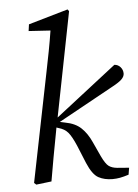

<svg xmlns="http://www.w3.org/2000/svg" viewBox="-54 -782 599 836"><g transform="rotate(-5 246.0 -363.5)"><path d="M62 0 158 -477Q167 -521 175.5 -565.5Q184 -610 191 -655L96 -661L100 -690L273 -740L279 -732L189 -275L455 -482Q471 -481 481.5 -469Q492 -457 492 -441Q492 -428 480 -416Q468 -404 440 -389L197 -255L220 -250Q264 -242 289.5 -217.5Q315 -193 332 -155L361 -92Q378 -56 392 -46Q406 -36 429 -34L480 -30L475 0Q453 7 437 10Q421 13 404 13Q369 13 343 -1Q317 -15 295 -67L263 -145Q245 -187 230 -204.5Q215 -222 189 -229L180 -232L176 -210Q166 -158 156.5 -105.5Q147 -53 138 0L71 8Z"/></g></svg>

Font: Source Serif Pro
Style: Italic
Weight: 400
Italic angle: -12°
Designer: Frank Grießhammer
Foundry: Adobe Systems Incorporated
Version: Version 3.001;hotconv 1.0.111;makeotfexe 2.5.65597